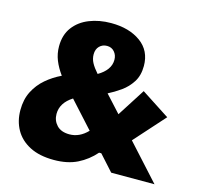

<svg xmlns="http://www.w3.org/2000/svg" viewBox="-107 -841 995 968"><g transform="rotate(15 390.5 -357.0)"><path d="M255 13Q179.5 13 128.8 -13.2Q78 -39.5 52.8 -84.5Q27.5 -129.5 27.5 -186.5Q27.5 -242.5 49 -284.5Q70.5 -326.5 106 -356.8Q141.5 -387 184.5 -407.5Q160 -441 146.2 -475.2Q132.5 -509.5 132.5 -547.5Q132.5 -607.5 162.8 -647.8Q193 -688 244 -708.2Q295 -728.5 357 -728.5Q451.5 -728.5 511.5 -685Q571.5 -641.5 571.5 -562Q571.5 -512 549.5 -477.8Q527.5 -443.5 495 -420.5Q462.5 -397.5 430.5 -381.5L510.5 -294Q534 -331 557.2 -367Q580.5 -403 603.5 -439.5L752 -343Q716.5 -303.5 681.2 -264Q646 -224.5 610 -184.5Q652 -138.5 693.8 -92.2Q735.5 -46 777.5 0H551.5Q533.5 -20 515 -40.5Q496.5 -61 478 -81.5H466.5Q428 -37.5 377 -12.2Q326 13 255 13ZM311.5 -553.5Q311.5 -530.5 322.5 -509.8Q333.5 -489 356.5 -463Q387 -480.5 403.5 -503.2Q420 -526 420 -553.5Q420 -578 405.2 -595Q390.5 -612 366.5 -612Q343 -612 327.2 -596.2Q311.5 -580.5 311.5 -553.5ZM208.5 -215Q208.5 -180.5 231.2 -156.2Q254 -132 297.5 -132Q350 -132 392 -176L269 -311.5Q208.5 -273 208.5 -215Z"/></g></svg>

Font: Commissioner ExtraBold
Style: Regular
Weight: 800
Designer: Kostas Bartsokas
Foundry: Kostas Bartsokas
Version: Version 1.000; ttfautohint (v1.8.3)